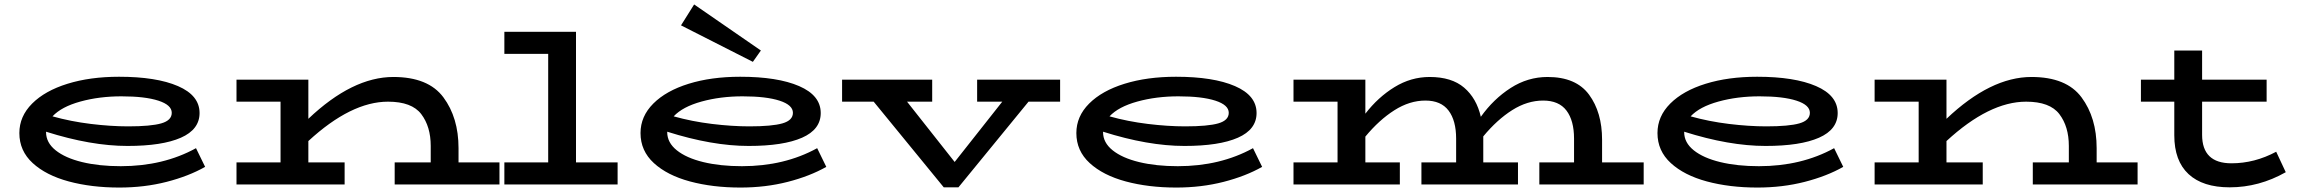

<svg xmlns="http://www.w3.org/2000/svg" viewBox="-20 -829 10323 863"><path d="M902 -79Q828 -37 728.5 -11.5Q629 14 516 14Q391 14 289 -13.5Q187 -41 127 -96Q67 -151 67 -231Q67 -306 124.5 -363.5Q182 -421 283.5 -452.5Q385 -484 515 -484Q683 -484 780 -442Q877 -400 877 -321Q877 -247 793 -210Q709 -173 553 -173Q389 -173 187 -237V-235Q187 -188 230 -153.5Q273 -119 349 -100.5Q425 -82 523 -82Q714 -82 861 -163ZM216 -306Q298 -283 388 -272Q478 -261 556 -261Q658 -261 705 -274.5Q752 -288 752 -322Q752 -357 692 -376.5Q632 -396 526 -396Q426 -396 341 -372.5Q256 -349 216 -306Z M2225 -99V0H1754V-99H1916V-173Q1916 -260 1873.5 -316Q1831 -372 1724 -372Q1558 -372 1366 -195V-99H1529V0H1043V-99H1241V-372H1043V-471H1366V-295Q1564 -483 1748 -483Q1905 -483 1973 -391.5Q2041 -300 2041 -163V-99Z M2756 -99V0H2247V-99H2444V-587H2247V-686H2569V-99Z M3694 -79Q3620 -37 3520.5 -11.5Q3421 14 3308 14Q3183 14 3081 -13.5Q2979 -41 2919 -96Q2859 -151 2859 -231Q2859 -306 2916.5 -363.5Q2974 -421 3075.5 -452.5Q3177 -484 3307 -484Q3475 -484 3572 -442Q3669 -400 3669 -321Q3669 -247 3585 -210Q3501 -173 3345 -173Q3181 -173 2979 -237V-235Q2979 -188 3022 -153.5Q3065 -119 3141 -100.5Q3217 -82 3315 -82Q3506 -82 3653 -163ZM3008 -306Q3090 -283 3180 -272Q3270 -261 3348 -261Q3450 -261 3497 -274.5Q3544 -288 3544 -322Q3544 -357 3484 -376.5Q3424 -396 3318 -396Q3218 -396 3133 -372.5Q3048 -349 3008 -306ZM3100 -809 3041 -715 3364 -551 3400 -602Z M4745 -372H4603L4288 13H4222L3907 -372H3765V-471H4170V-372H4057L4271 -101L4485 -372H4372V-471H4745Z M5653 -79Q5579 -37 5479.5 -11.5Q5380 14 5267 14Q5142 14 5040 -13.5Q4938 -41 4878 -96Q4818 -151 4818 -231Q4818 -306 4875.5 -363.5Q4933 -421 5034.5 -452.5Q5136 -484 5266 -484Q5434 -484 5531 -442Q5628 -400 5628 -321Q5628 -247 5544 -210Q5460 -173 5304 -173Q5140 -173 4938 -237V-235Q4938 -188 4981 -153.5Q5024 -119 5100 -100.5Q5176 -82 5274 -82Q5465 -82 5612 -163ZM4967 -306Q5049 -283 5139 -272Q5229 -261 5307 -261Q5409 -261 5456 -274.5Q5503 -288 5503 -322Q5503 -357 5443 -376.5Q5383 -396 5277 -396Q5177 -396 5092 -372.5Q5007 -349 4967 -306Z M7368 -99V0H6899V-99H7055V-206Q7055 -287 7021 -332Q6987 -377 6916 -377Q6845 -377 6777 -334Q6709 -291 6647 -216V-201V-99H6803V0H6369V-99H6525V-206Q6525 -287 6491 -332Q6457 -377 6387 -377Q6316 -377 6247.5 -333.5Q6179 -290 6117 -215V-99H6272V0H5794V-99H5992V-372H5794V-471H6117V-318Q6174 -392 6248 -437.5Q6322 -483 6406 -483Q6505 -483 6561 -435Q6617 -387 6636 -304Q6693 -384 6770 -433.5Q6847 -483 6936 -483Q7064 -483 7122.5 -403.5Q7181 -324 7181 -201V-99Z M8265 -79Q8191 -37 8091.5 -11.5Q7992 14 7879 14Q7754 14 7652 -13.5Q7550 -41 7490 -96Q7430 -151 7430 -231Q7430 -306 7487.5 -363.5Q7545 -421 7646.5 -452.5Q7748 -484 7878 -484Q8046 -484 8143 -442Q8240 -400 8240 -321Q8240 -247 8156 -210Q8072 -173 7916 -173Q7752 -173 7550 -237V-235Q7550 -188 7593 -153.5Q7636 -119 7712 -100.5Q7788 -82 7886 -82Q8077 -82 8224 -163ZM7579 -306Q7661 -283 7751 -272Q7841 -261 7919 -261Q8021 -261 8068 -274.5Q8115 -288 8115 -322Q8115 -357 8055 -376.5Q7995 -396 7889 -396Q7789 -396 7704 -372.5Q7619 -349 7579 -306Z M9588 -99V0H9117V-99H9279V-173Q9279 -260 9236.5 -316Q9194 -372 9087 -372Q8921 -372 8729 -195V-99H8892V0H8406V-99H8604V-372H8406V-471H8729V-295Q8927 -483 9111 -483Q9268 -483 9336 -391.5Q9404 -300 9404 -163V-99Z M10254 -55Q10134 13 10002 13Q9881 13 9817 -46.5Q9753 -106 9753 -221V-372H9603V-471H9753V-602H9878V-471H10168V-372H9878V-223Q9878 -95 10010 -95Q10114 -95 10211 -147Z"/></svg>

Font: BioRhyme Expanded
Style: Bold
Weight: 700
Width: 7
Designer: Aoife Mooney
Foundry: Aoife Mooney Type
Version: Version 1.000